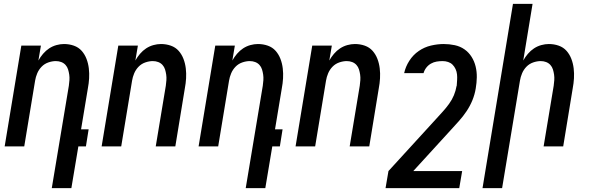

<svg xmlns="http://www.w3.org/2000/svg" viewBox="-20 -755 3040 990"><path d="M247 215 335 -313Q337 -327 338 -341.5Q339 -356 337 -370Q335 -384 331 -397Q327 -410 318 -420Q309 -430 296 -435Q283 -440 268 -440Q249 -440 229 -433Q209 -426 194.5 -411Q180 -396 172 -377Q164 -358 161 -339L105 0H4L90 -520H191L178 -443Q188 -461 202 -477.5Q216 -494 233.5 -505.5Q251 -517 271 -522.5Q291 -528 310 -528Q337 -528 361 -519.5Q385 -511 401 -493Q417 -475 426 -451.5Q435 -428 438 -402.5Q441 -377 439.5 -351Q438 -325 433 -299L398 -88H437L423 0H384L348 215Z M504 0 590 -520H691L678 -443Q688 -461 702 -477.5Q716 -494 733.5 -505.5Q751 -517 771 -522.5Q791 -528 810 -528Q837 -528 861 -519.5Q885 -511 901 -493Q917 -475 926 -451.5Q935 -428 938 -402.5Q941 -377 939.5 -351Q938 -325 933 -299L884 0H783L835 -313Q837 -327 838 -341.5Q839 -356 837 -370Q835 -384 831 -397Q827 -410 818 -420Q809 -430 796 -435Q783 -440 768 -440Q749 -440 729 -433Q709 -426 694.5 -411Q680 -396 672 -377Q664 -358 661 -339L605 0Z M1247 215 1335 -313Q1337 -327 1338 -341.5Q1339 -356 1337 -370Q1335 -384 1331 -397Q1327 -410 1318 -420Q1309 -430 1296 -435Q1283 -440 1268 -440Q1249 -440 1229 -433Q1209 -426 1194.5 -411Q1180 -396 1172 -377Q1164 -358 1161 -339L1105 0H1004L1090 -520H1191L1178 -443Q1188 -461 1202 -477.5Q1216 -494 1233.5 -505.5Q1251 -517 1271 -522.5Q1291 -528 1310 -528Q1337 -528 1361 -519.5Q1385 -511 1401 -493Q1417 -475 1426 -451.5Q1435 -428 1438 -402.5Q1441 -377 1439.5 -351Q1438 -325 1433 -299L1398 -88H1437L1423 0H1384L1348 215Z M1504 0 1590 -520H1691L1678 -443Q1688 -461 1702 -477.5Q1716 -494 1733.5 -505.5Q1751 -517 1771 -522.5Q1791 -528 1810 -528Q1837 -528 1861 -519.5Q1885 -511 1901 -493Q1917 -475 1926 -451.5Q1935 -428 1938 -402.5Q1941 -377 1939.5 -351Q1938 -325 1933 -299L1884 0H1783L1835 -313Q1837 -327 1838 -341.5Q1839 -356 1837 -370Q1835 -384 1831 -397Q1827 -410 1818 -420Q1809 -430 1796 -435Q1783 -440 1768 -440Q1749 -440 1729 -433Q1709 -426 1694.5 -411Q1680 -396 1672 -377Q1664 -358 1661 -339L1605 0Z M1968 215 1983 127 2228 -141Q2245 -160 2262.5 -179Q2280 -198 2295.5 -219.5Q2311 -241 2320.5 -264Q2330 -287 2334 -311L2335 -313Q2336 -328 2337 -342.5Q2338 -357 2336.5 -371.5Q2335 -386 2329 -399Q2323 -412 2313.5 -421.5Q2304 -431 2290.5 -435.5Q2277 -440 2262 -440Q2247 -440 2231.5 -437.5Q2216 -435 2202 -427Q2188 -419 2178 -406Q2168 -393 2164 -378H2064Q2071 -411 2090.5 -441.5Q2110 -472 2139 -492Q2168 -512 2202 -520Q2236 -528 2268 -528Q2297 -528 2325 -522Q2353 -516 2375 -500.5Q2397 -485 2411.5 -462Q2426 -439 2432.5 -412Q2439 -385 2438.5 -356.5Q2438 -328 2433 -299Q2428 -268 2416 -238.5Q2404 -209 2386 -182Q2368 -155 2346 -130.5Q2324 -106 2302 -82L2111 127H2363L2348 215Z M2468 215 2625 -735H2726L2678 -443Q2688 -461 2702 -477.5Q2716 -494 2733.5 -505.5Q2751 -517 2771 -522.5Q2791 -528 2810 -528Q2837 -528 2861 -519.5Q2885 -511 2901 -493Q2917 -475 2926 -451.5Q2935 -428 2938 -402.5Q2941 -377 2939.5 -351Q2938 -325 2933 -299L2884 0H2783L2835 -313Q2837 -327 2838 -341.5Q2839 -356 2837 -370Q2835 -384 2831 -397Q2827 -410 2818 -420Q2809 -430 2796 -435Q2783 -440 2768 -440Q2749 -440 2729 -433Q2709 -426 2694.5 -411Q2680 -396 2672 -377Q2664 -358 2661 -339L2569 215Z"/></svg>

Font: Iosevka Semibold
Style: Italic
Weight: 600
Italic angle: -9°
Monospace: yes
Designer: Belleve Invis
Foundry: Belleve Invis
Version: Version 32.5.0; ttfautohint (v1.8.4)